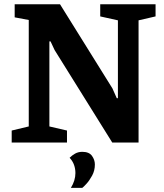

<svg xmlns="http://www.w3.org/2000/svg" viewBox="-20 -668 769 900"><path d="M34.8 0V-56.1L114.8 -75.3V-574.3L48.8 -586.7V-648H261.3L507.1 -253.4L527.4 -207.7H532.7V-572.7L449.8 -591.1V-648H709.2V-591.1L629.5 -572.7V0H506.1L235.9 -433.5L216.9 -474.1H211.5V-75.3L294 -56.1V0ZM312.3 212.5Q333.5 178.1 333.5 143.2Q333.5 123 327 104.9Q320.5 86.7 306.3 71.6Q317.3 60.4 332.1 52Q347 43.7 365.8 43.7Q397.7 43.7 411.2 62.6Q424.7 81.4 424.7 103.1Q424.7 131.6 411.8 155.2Q398.9 178.8 385 193.8Q371.1 208.9 365.8 212.5Z"/></svg>

Font: Faustina Light
Style: Regular
Weight: 300
Designer: Alfonso Garcia
Foundry: http://www.omnibus-type.com
Version: Version 1.200